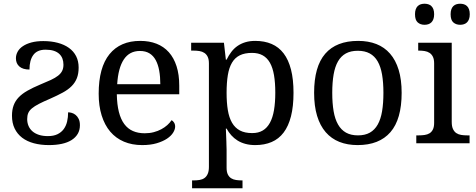

<svg xmlns="http://www.w3.org/2000/svg" viewBox="-20 -764 2537 1024"><path d="M43.9 -147Q43.9 -178.2 52.7 -202.1Q61.5 -226.1 79.8 -245.1Q98.1 -264.2 126.5 -280.3Q154.8 -296.4 194.3 -313Q227.5 -326.7 251.2 -337.6Q274.9 -348.6 289.8 -360.4Q304.7 -372.1 311.5 -386Q318.4 -399.9 318.4 -418.9Q318.4 -436.5 313 -451.2Q307.6 -465.8 296.1 -476.6Q284.7 -487.3 266.6 -493.2Q248.5 -499 223.1 -499Q178.7 -499 158 -471.2Q137.2 -443.4 137.2 -393.1Q102.1 -393.1 83.5 -409.2Q64.9 -425.3 64.9 -453.1Q64.9 -471.7 74.2 -488.5Q83.5 -505.4 102.1 -517.8Q120.6 -530.3 147.7 -537.6Q174.8 -544.9 210.9 -544.9Q253.4 -544.9 288.1 -535.6Q322.8 -526.4 347.7 -508.5Q372.6 -490.7 386 -464.4Q399.4 -438 399.4 -403.8Q399.4 -371.1 390.1 -347.4Q380.9 -323.7 362.3 -304.9Q343.8 -286.1 315.2 -270.5Q286.6 -254.9 248 -237.8Q211.4 -222.2 187.7 -210Q164.1 -197.8 150.1 -186Q136.2 -174.3 130.6 -160.9Q125 -147.5 125 -128.9Q125 -108.9 132.3 -92Q139.6 -75.2 153.6 -63.2Q167.5 -51.3 188 -44.7Q208.5 -38.1 235.4 -38.1Q265.6 -38.1 286.4 -48.1Q307.1 -58.1 319.8 -75.4Q332.5 -92.8 337.9 -115.7Q343.3 -138.7 343.3 -165Q352.1 -165 363 -161.9Q374 -158.7 383.5 -150.9Q393.1 -143.1 399.7 -129.6Q406.2 -116.2 406.2 -96.2Q406.2 -69.8 394.5 -50Q382.8 -30.3 361.3 -16.8Q339.8 -3.4 309.3 3.2Q278.8 9.8 241.2 9.8Q196.8 9.8 160.4 0Q124 -9.8 98.1 -29.5Q72.3 -49.3 58.1 -78.6Q43.9 -107.9 43.9 -147Z M726.1 -492.2Q670.4 -492.2 640.4 -447Q610.4 -401.9 605 -314.9H835Q835 -354.5 829.1 -387.2Q823.2 -419.9 810.5 -443.4Q797.9 -466.8 777.1 -479.5Q756.3 -492.2 726.1 -492.2ZM738.3 9.8Q684.1 9.8 640.9 -8.5Q597.7 -26.9 567.9 -62Q538.1 -97.2 522.2 -148.2Q506.3 -199.2 506.3 -264.2Q506.3 -404.3 564 -475.1Q621.6 -545.9 728 -545.9Q776.4 -545.9 814.9 -530.8Q853.5 -515.6 880.4 -485.6Q907.2 -455.6 921.6 -410.9Q936 -366.2 936 -307.1V-261.2H603Q604 -206.5 614 -167.2Q624 -127.9 642.8 -102.5Q661.6 -77.1 689 -65.2Q716.3 -53.2 752 -53.2Q777.8 -53.2 800 -59.1Q822.3 -64.9 840.3 -74.7Q858.4 -84.5 872.3 -96.9Q886.2 -109.4 895 -123Q901.9 -120.1 908 -110.8Q914.1 -101.6 914.1 -88.9Q914.1 -73.7 903.3 -56.4Q892.6 -39.1 870.6 -24.4Q848.6 -9.8 815.7 0Q782.7 9.8 738.3 9.8Z M1324.2 -481.9Q1285.2 -481.9 1259 -469Q1232.9 -456.1 1217.3 -429.7Q1201.7 -403.3 1195.1 -363.3Q1188.5 -323.2 1188.5 -269Q1188.5 -216.8 1195.1 -176.8Q1201.7 -136.7 1217.5 -109.4Q1233.4 -82 1259.5 -68.1Q1285.6 -54.2 1325.2 -54.2Q1358.4 -54.2 1381.6 -68.1Q1404.8 -82 1419.7 -109.4Q1434.6 -136.7 1441.4 -177Q1448.2 -217.3 1448.2 -270Q1448.2 -323.2 1441.4 -363Q1434.6 -402.8 1419.7 -429.2Q1404.8 -455.6 1381.1 -468.8Q1357.4 -481.9 1324.2 -481.9ZM1545.4 -269Q1545.4 -196.8 1532 -144Q1518.6 -91.3 1492.7 -57.1Q1466.8 -22.9 1428.7 -6.6Q1390.6 9.8 1341.3 9.8Q1312.5 9.8 1289.1 3.4Q1265.6 -2.9 1246.8 -14.6Q1228 -26.4 1213.6 -42.5Q1199.2 -58.6 1188.5 -78.1H1184.6Q1185.5 -52.2 1186.5 -29.8Q1187 -20.5 1187.3 -10.5Q1187.5 -0.5 1187.7 8.3Q1188 17.1 1188.2 24.2Q1188.5 31.2 1188.5 35.2V130.9Q1188.5 152.8 1195.1 166.3Q1201.7 179.7 1212.9 186.8Q1224.1 193.8 1239 196Q1253.9 198.2 1270.5 198.2H1273.4V240.2H1004.4V198.2H1012.2Q1029.3 198.2 1044.2 195.8Q1059.1 193.4 1070.1 185.8Q1081.1 178.2 1087.6 163.8Q1094.2 149.4 1094.2 126V-425.8Q1094.2 -447.8 1087.6 -461.2Q1081.1 -474.6 1069.8 -481.9Q1058.6 -489.3 1043.7 -491.7Q1028.8 -494.1 1012.2 -494.1H999.5V-536.1H1174.3L1184.6 -445.8H1188.5Q1199.7 -468.8 1213.9 -487.3Q1228 -505.9 1246.6 -518.8Q1265.1 -531.7 1288.6 -538.8Q1312 -545.9 1341.3 -545.9Q1390.6 -545.9 1428.7 -529.5Q1466.8 -513.2 1492.7 -479.2Q1518.6 -445.3 1532 -393.1Q1545.4 -340.8 1545.4 -269Z M2122.1 -269Q2122.1 -127.9 2062.3 -59.1Q2002.4 9.8 1887.2 9.8Q1833 9.8 1790 -7.3Q1747.1 -24.4 1717 -59.1Q1687 -93.8 1671.1 -146.2Q1655.3 -198.7 1655.3 -269Q1655.3 -409.2 1714.6 -477.5Q1773.9 -545.9 1890.1 -545.9Q1944.3 -545.9 1987.3 -529.1Q2030.3 -512.2 2060.3 -477.8Q2090.3 -443.4 2106.2 -391.4Q2122.1 -339.4 2122.1 -269ZM1752 -269Q1752 -213.4 1759.3 -170.9Q1766.6 -128.4 1783 -99.9Q1799.3 -71.3 1825.4 -56.6Q1851.6 -42 1889.2 -42Q1926.8 -42 1952.6 -56.6Q1978.5 -71.3 1994.6 -99.9Q2010.7 -128.4 2017.8 -170.9Q2024.9 -213.4 2024.9 -269Q2024.9 -324.7 2017.6 -366.7Q2010.3 -408.7 1994.1 -436.8Q1978 -464.8 1951.9 -479Q1925.8 -493.2 1888.2 -493.2Q1850.6 -493.2 1824.7 -479Q1798.8 -464.8 1782.7 -436.8Q1766.6 -408.7 1759.3 -366.7Q1752 -324.7 1752 -269Z M2213.4 -42Q2230 -42 2244.9 -44.2Q2259.8 -46.4 2271 -53.2Q2282.2 -60.1 2288.8 -73.5Q2295.4 -86.9 2295.4 -108.9V-425.8Q2295.4 -447.8 2288.8 -461.2Q2282.2 -474.6 2271 -481.9Q2259.8 -489.3 2244.9 -491.7Q2230 -494.1 2213.4 -494.1H2210.4V-536.1H2389.2V-113.8Q2389.2 -90.3 2395.8 -76.2Q2402.3 -62 2413.3 -54.4Q2424.3 -46.9 2439.5 -44.4Q2454.6 -42 2471.2 -42H2484.4V0H2200.2V-42ZM2193.4 -688Q2193.4 -703.6 2197.3 -714.4Q2201.2 -725.1 2208 -731.7Q2214.8 -738.3 2224.1 -741.2Q2233.4 -744.1 2244.1 -744.1Q2254.9 -744.1 2264.2 -741.2Q2273.4 -738.3 2280.5 -731.7Q2287.6 -725.1 2291.5 -714.4Q2295.4 -703.6 2295.4 -688Q2295.4 -672.9 2291.5 -662.1Q2287.6 -651.4 2280.5 -644.5Q2273.4 -637.7 2264.2 -634.8Q2254.9 -631.8 2244.1 -631.8Q2222.2 -631.8 2207.8 -644.5Q2193.4 -657.2 2193.4 -688ZM2383.3 -688Q2383.3 -703.6 2387.2 -714.4Q2391.1 -725.1 2397.9 -731.7Q2404.8 -738.3 2414.1 -741.2Q2423.3 -744.1 2434.1 -744.1Q2444.8 -744.1 2454.1 -741.2Q2463.4 -738.3 2470.5 -731.7Q2477.5 -725.1 2481.4 -714.4Q2485.4 -703.6 2485.4 -688Q2485.4 -672.9 2481.4 -662.1Q2477.5 -651.4 2470.5 -644.5Q2463.4 -637.7 2454.1 -634.8Q2444.8 -631.8 2434.1 -631.8Q2412.1 -631.8 2397.7 -644.5Q2383.3 -657.2 2383.3 -688Z"/></svg>

Font: Noto Serif
Style: Regular
Weight: 400
Designer: Monotype Design team
Foundry: Monotype Imaging Inc.
Version: Version 1.02